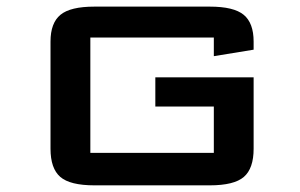

<svg xmlns="http://www.w3.org/2000/svg" viewBox="-20 -557 902 577"><path d="M742.2 -324.7V-109.9Q742.2 -50.8 712.9 -25.4Q683.6 0 610.4 0H263.7Q190.4 0 161.1 -25.4Q131.8 -50.8 131.8 -109.9V-432.1Q131.8 -487.8 161.6 -512.5Q191.4 -537.1 263.7 -537.1H610.4Q682.6 -537.1 712.4 -512.5Q742.2 -487.8 742.2 -432.1V-407.7L622.6 -388.2V-444.3H251.5V-97.7H622.6V-236.8H446.8V-324.7Z"/></svg>

Font: Squarish Sans CT
Style: RegularSC
Weight: 400
Version: Version 0.9